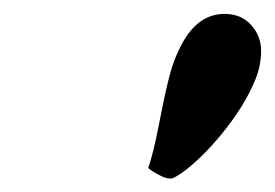

<svg xmlns="http://www.w3.org/2000/svg" viewBox="-20 -739 399 279"><path d="M210.9 -484.9Q199.7 -490.7 195.3 -495.1Q202.1 -512.7 211.2 -559.3Q220.2 -606 226.8 -630.6Q233.4 -655.3 244.1 -674.8Q267.6 -718.8 306.2 -718.8Q330.6 -718.8 345 -702.6Q359.4 -686.5 359.4 -665.3Q359.4 -644 351.3 -624Q343.3 -604 330.6 -583.7Q317.9 -563.5 302.5 -544.7Q287.1 -525.9 272.2 -511.5Q257.3 -497.1 244.9 -488.3Q232.4 -479.5 228 -479.5Q223.6 -479.5 219.5 -481Q215.3 -482.4 210.9 -484.9Z"/></svg>

Font: Molle
Style: Regular
Weight: 400
Italic angle: -22°
Designer: Elena Albertoni
Foundry: Elena Albertoni
Version: Version 1.001; ttfautohint (v0.92) -l 12 -r 12 -G 200 -x 10 